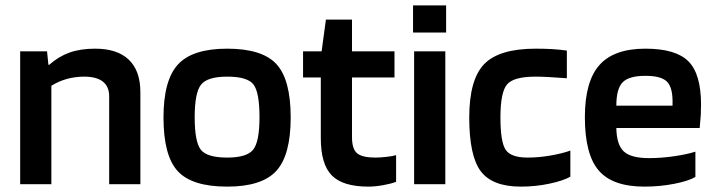

<svg xmlns="http://www.w3.org/2000/svg" viewBox="-20 -685 2660 714"><path d="M171 0H55V-494H155L160 -444H163Q198 -475 238.5 -489.5Q279 -504 334 -504Q416 -504 459 -463Q502 -422 502 -342V0H386V-327Q386 -363 362.5 -381.5Q339 -400 293 -400Q260 -400 229 -391.5Q198 -383 171 -366Z M1061 -248Q1061 -108 1007.5 -49.5Q954 9 825 9Q694 9 641 -48.5Q588 -106 588 -248Q588 -387 642 -445.5Q696 -504 825 -504Q955 -504 1008 -446.5Q1061 -389 1061 -248ZM704 -249Q704 -157 727 -128Q750 -99 825 -99Q898 -99 921.5 -128.5Q945 -158 945 -249Q945 -342 922.5 -371Q900 -400 825 -400Q751 -400 727.5 -370Q704 -340 704 -249Z M1453 -108V-9Q1436 -2 1405.5 3.5Q1375 9 1350 9Q1255 9 1214 -32.5Q1173 -74 1173 -171V-397H1107V-494H1176L1192 -612H1289V-494H1447V-397H1289V-175Q1289 -131 1308 -115Q1327 -99 1376 -99Q1393 -99 1416 -101.5Q1439 -104 1453 -108Z M1639 -564H1516V-665H1639ZM1636 0H1520V-494H1636Z M2101 -125V-28Q2075 -13 2023.5 -2Q1972 9 1917 9Q1811 9 1768 -48Q1725 -105 1725 -248Q1725 -389 1780.5 -446.5Q1836 -504 1972 -504Q2005 -504 2031.5 -502.5Q2058 -501 2088 -497V-394Q2049 -397 2020 -398.5Q1991 -400 1972 -400Q1890 -400 1865.5 -371Q1841 -342 1841 -248Q1841 -157 1860.5 -128Q1880 -99 1942 -99Q1983 -99 2026.5 -106.5Q2070 -114 2101 -125Z M2566 -121V-27Q2541 -12 2487.5 -1.5Q2434 9 2376 9Q2258 9 2206.5 -51Q2155 -111 2155 -249Q2155 -382 2209 -443Q2263 -504 2380 -504Q2493 -504 2540 -457Q2587 -410 2587 -296Q2587 -275 2586 -257.5Q2585 -240 2582 -209H2272Q2273 -147 2299.5 -122Q2326 -97 2394 -97Q2439 -97 2487 -104Q2535 -111 2566 -121ZM2380 -403Q2319 -403 2295.5 -379Q2272 -355 2272 -292H2481V-313Q2480 -364 2458 -383.5Q2436 -403 2380 -403Z"/></svg>

Font: Blinker SemiBold
Style: Regular
Weight: 600
Designer: Juergen Huber
Foundry: supertype
Version: Version 1.015;PS 1.15;hotconv 1.0.88;makeotf.lib2.5.647800